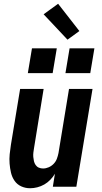

<svg xmlns="http://www.w3.org/2000/svg" viewBox="-20 -993 540 1021"><path d="M140 8Q115 8 93 -2Q71 -12 57.5 -31.5Q44 -51 38.5 -74.5Q33 -98 31 -123Q29 -148 31.5 -173Q34 -198 38 -223L87 -520H212L161 -206Q159 -194 157.5 -182Q156 -170 157 -158.5Q158 -147 160.5 -136Q163 -125 169.5 -115.5Q176 -106 186.5 -101.5Q197 -97 209 -97Q224 -97 239 -103.5Q254 -110 265.5 -122Q277 -134 282.5 -149Q288 -164 291 -179L347 -520H472L386 0H261L272 -69Q262 -52 247.5 -37Q233 -22 215.5 -12Q198 -2 178.5 3Q159 8 140 8ZM328 -604 350 -736H482L460 -604ZM128 -604 150 -736H282L260 -604ZM339 -782 212 -917 289 -973 402 -828Z"/></svg>

Font: Iosevka SS04 Extrabold Oblique
Style: Regular
Weight: 800
Italic angle: -9°
Monospace: yes
Designer: Belleve Invis
Foundry: Belleve Invis
Version: Version 19.0.0; ttfautohint (v1.8.4)